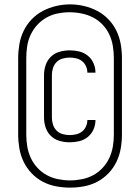

<svg xmlns="http://www.w3.org/2000/svg" viewBox="-20 -780 640 877"><path d="M298 -130Q275 -130 252 -136.5Q229 -143 212.5 -159Q196 -175 188.5 -197.5Q181 -220 181 -243V-437Q181 -460 188.5 -482.5Q196 -505 212.5 -521Q229 -537 252 -543.5Q275 -550 298 -550Q320 -550 341.5 -545Q363 -540 380.5 -526Q398 -512 407 -491.5Q416 -471 416 -450Q416 -449 416 -448.5Q416 -448 416 -448H379Q379 -448 379 -448.5Q379 -449 379 -449Q379 -464 372.5 -478Q366 -492 354.5 -501Q343 -510 328 -513.5Q313 -517 298 -517Q282 -517 266 -512.5Q250 -508 238.5 -496.5Q227 -485 222 -469Q217 -453 217 -437V-243Q217 -227 222 -211Q227 -195 238.5 -183.5Q250 -172 266 -167.5Q282 -163 298 -163Q313 -163 328 -166.5Q343 -170 354.5 -179Q366 -188 372.5 -202Q379 -216 379 -231Q379 -231 379 -231.5Q379 -232 379 -232H416Q416 -232 416 -231.5Q416 -231 416 -230Q416 -209 407 -188.5Q398 -168 380.5 -154Q363 -140 341.5 -135Q320 -130 298 -130ZM300 77Q268 77 236 71Q204 65 175.5 50Q147 35 124.5 11.5Q102 -12 88 -41Q74 -70 68.5 -102Q63 -134 63 -166V-514Q63 -546 68.5 -578Q74 -610 88 -639Q102 -668 124.5 -691.5Q147 -715 175.5 -730Q204 -745 236 -752.5Q268 -760 300 -760Q332 -760 364 -752.5Q396 -745 424.5 -730Q453 -715 475.5 -691.5Q498 -668 512 -639Q526 -610 531.5 -578Q537 -546 537 -514V-166Q537 -134 531.5 -102Q526 -70 512 -41Q498 -12 475.5 11.5Q453 35 424.5 50Q396 65 364 71Q332 77 300 77ZM300 44Q327 44 354.5 38.5Q382 33 406 20Q430 7 449 -13.5Q468 -34 479.5 -59Q491 -84 495.5 -111Q500 -138 500 -166V-514Q500 -542 495.5 -569.5Q491 -597 479.5 -622Q468 -647 448.5 -667.5Q429 -688 404.5 -700.5Q380 -713 352.5 -718.5Q325 -724 297 -724Q270 -724 243 -718.5Q216 -713 192 -699.5Q168 -686 149.5 -665.5Q131 -645 119.5 -620Q108 -595 104 -568Q100 -541 100 -514V-166Q100 -138 104.5 -111Q109 -84 120.5 -59Q132 -34 151 -13.5Q170 7 194 20Q218 33 245.5 38.5Q273 44 300 44Z"/></svg>

Font: Iosevka Curly XLtEx
Style: Regular
Weight: 200
Width: 7
Monospace: yes
Designer: Belleve Invis
Foundry: Belleve Invis
Version: Version 11.1.0; ttfautohint (v1.8.3)